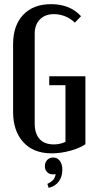

<svg xmlns="http://www.w3.org/2000/svg" viewBox="-20 -729 469 924"><path d="M43 -516Q43 -606 91.5 -657.5Q140 -709 226 -709Q317 -709 370 -651L340 -620Q320 -640 293.5 -650.5Q267 -661 240 -661Q197 -661 172 -635.5Q147 -610 147 -566V-135Q147 -86 170.5 -60Q194 -34 239 -34Q268 -34 295 -46V-319H217V-362H391V-35Q362 -15 316.5 -3Q271 9 229 9Q141 9 92 -45Q43 -99 43 -191ZM248 109Q244 110 240.5 110Q237 110 234 110Q217 110 206.5 99Q196 88 196 71Q196 52 207.5 40.5Q219 29 236 29Q256 29 268 45Q280 61 280 88Q280 122 262.5 145Q245 168 214 175L208 156Q228 146 236.5 136Q245 126 248 109Z"/></svg>

Font: Moniqa Paragraph
Style: Bold
Weight: 700
Designer: Rajesh Rajput
Foundry: Rajesh Rajput
Version: Version 1.000